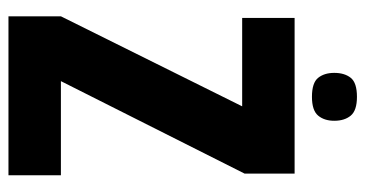

<svg xmlns="http://www.w3.org/2000/svg" viewBox="-230 -654 884 465"><g transform="rotate(90 212.5 -422.0)"><path d="M24 -693H401V-572L177 -127H405V0H20V-127L238 -566H24ZM157 -789Q157 -814 169 -829Q181 -844 215 -844Q248 -844 260.5 -829Q273 -814 273 -789Q273 -765 260.5 -750Q248 -735 215 -735Q181 -735 169 -750Q157 -765 157 -789Z"/></g></svg>

Font: Khand Variable Light
Style: Regular
Weight: 300
Designer: Satya Rajpurohit
Foundry: Indian Type Foundry
Version: Version 3.000